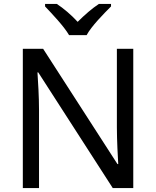

<svg xmlns="http://www.w3.org/2000/svg" viewBox="-20 -964 800 984"><path d="M334 -784H424C448 -829 511 -893 549 -931V-944H487C452 -921 414 -888 378 -852C345 -888 306 -921 271 -944H211V-931C247 -893 308 -829 334 -784ZM663 0V-714H579V-311C579 -246 584 -155 586 -123H582L201 -714H97V0H180V-399C180 -472 175 -546 172 -593H176L558 0Z"/></svg>

Font: Noto Sans Runic
Style: Regular
Weight: 400
Designer: Monotype Design Team
Foundry: Monotype Imaging Inc.
Version: Version 2.002